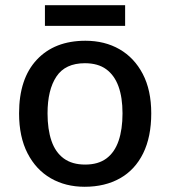

<svg xmlns="http://www.w3.org/2000/svg" viewBox="-20 -705 651 735"><path d="M304 10Q231 10 174.5 -22.5Q118 -55 85.5 -118Q53 -181 53 -271Q53 -404 121 -476.5Q189 -549 307 -549Q381 -549 437.5 -516.5Q494 -484 526.5 -422Q559 -360 559 -271Q559 -181 528 -118Q497 -55 439.5 -22.5Q382 10 304 10ZM306 -75Q356 -75 387.5 -98.5Q419 -122 434 -166Q449 -210 449 -271Q449 -332 433.5 -374.5Q418 -417 386.5 -440Q355 -463 305 -463Q230 -463 196 -412Q162 -361 162 -271Q162 -210 177 -166Q192 -122 224 -98.5Q256 -75 306 -75ZM459 -685V-606H152V-685Z"/></svg>

Font: Noto Sans Symbols Medium
Style: Regular
Weight: 500
Version: Version 2.002